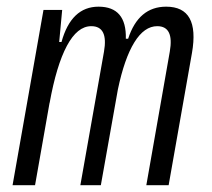

<svg xmlns="http://www.w3.org/2000/svg" viewBox="-20 -547 626 567"><path d="M163.6 -517.6 154.8 -422.9H161.6Q190.4 -527.3 271 -527.3Q354 -527.3 351.6 -432.6H358.4Q389.2 -527.3 470.7 -527.3Q570.8 -527.3 546.9 -390.6L478 0H412.1L481.4 -394.5Q494.6 -469.7 444.3 -469.7Q406.2 -469.7 376.7 -421.9Q347.2 -374 328.1 -282.7L277.8 0H217.3L287.1 -394.5Q300.3 -469.7 249.5 -469.7Q208.5 -469.7 177.5 -411.6Q146.5 -353.5 126.5 -242.7V-244.1L83.5 0H17.1L108.4 -517.6Z"/></svg>

Font: Cascadia Code Light
Style: Italic
Weight: 300
Italic angle: -10°
Monospace: yes
Designer: Aaron Bell
Foundry: Saja Typeworks
Version: Version 2404.023; ttfautohint (v1.8.4)